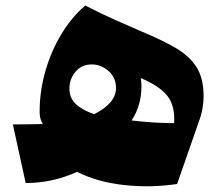

<svg xmlns="http://www.w3.org/2000/svg" viewBox="-20 -654 777 686"><path d="M284.7 -634.3Q342.3 -604.5 392.6 -582.3Q442.9 -560.1 485.8 -541.5Q557.6 -511.7 606.9 -483.2Q656.2 -454.6 681.9 -414.6Q707.5 -374.5 707.5 -310.1Q707.5 -290 703.4 -266.1Q699.2 -242.2 690.4 -219.2L612.8 3.4Q519 17.6 423.3 7.1Q327.6 -3.4 255.4 -40Q167 0 71.8 0L25.9 -209.5Q37.6 -209.5 59.3 -209.7Q81.1 -210 102.3 -210.2Q123.5 -210.4 132.8 -210.9Q121.6 -229 121.6 -253.9Q121.6 -329.6 142.6 -401.6Q163.6 -473.6 200.4 -533.9Q237.3 -594.2 284.7 -634.3ZM316.4 -246.1Q394.5 -285.2 394.5 -339.4Q394.5 -377.4 367.4 -400.6Q340.3 -423.8 308.6 -423.8Q271.5 -423.8 249.8 -397.7Q228 -371.6 228 -337.4Q228 -303.7 251.2 -282Q274.4 -260.3 316.4 -246.1ZM450.2 -223.6Q491.7 -218.8 526.1 -216.6Q560.5 -214.4 602.1 -213.9Q606 -277.3 576.9 -312.7Q547.9 -348.1 482.9 -375Q485.4 -358.9 485.4 -345.2Q485.4 -314 477.3 -283.4Q469.2 -252.9 450.2 -223.6Z"/></svg>

Font: Pinar-DS1-FD ExtraBold
Style: Regular
Weight: 800
Designer: Amin Abedi
Version: Version 2.000